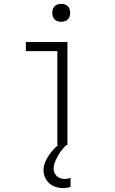

<svg xmlns="http://www.w3.org/2000/svg" viewBox="-20 -746 590 988"><path d="M275 0V-483H113V-530H327V0ZM304 222Q285 222 266.5 216Q248 210 234 197.5Q220 185 212 167.5Q204 150 204 131Q204 109 212.5 88.5Q221 68 233.5 50Q246 32 261.5 16.5Q277 1 295 -12H322V0Q309 12 298 26Q287 40 278.5 55.5Q270 71 263 87.5Q256 104 256 122Q256 133 260.5 143.5Q265 154 273 161Q281 168 292 171.5Q303 175 313 175Q321 175 328.5 173.5Q336 172 343 169V216Q334 219 324 220.5Q314 222 304 222ZM295 -634Q286 -634 277 -636.5Q268 -639 261 -646Q254 -653 251.5 -662Q249 -671 249 -680Q249 -689 251.5 -698Q254 -707 261 -714Q268 -721 277 -723.5Q286 -726 295 -726Q304 -726 313 -723.5Q322 -721 329 -714Q336 -707 338.5 -698Q341 -689 341 -680Q341 -671 338.5 -662Q336 -653 329 -646Q322 -639 313 -636.5Q304 -634 295 -634Z"/></svg>

Font: Lode Dark Term
Style: Regular
Weight: 400
Monospace: yes
Designer: Belleve Invis
Foundry: Belleve Invis
Version: Version 29.2.0